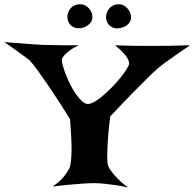

<svg xmlns="http://www.w3.org/2000/svg" viewBox="-160 -888 898 888"><path d="M-139.6 -693.4Q-97.7 -689.5 -65.4 -687.5Q-33.2 -685.5 -11.7 -683.6Q13.7 -681.6 31.2 -680.7Q48.8 -679.7 74.2 -679.7Q95.7 -678.7 127.9 -678.7Q160.2 -678.7 204.1 -678.7Q175.8 -665 160.6 -653.3Q145.5 -641.6 137.7 -632.8Q127.9 -622.1 126 -613.3Q125 -605.5 129.9 -586.9Q134.8 -568.4 143.6 -545.4Q152.3 -522.5 165 -497.1Q177.7 -471.7 191.9 -451.7Q206.1 -431.6 220.7 -418.9Q235.4 -406.2 249 -407.2Q262.7 -408.2 282.2 -420.4Q301.8 -432.6 322.8 -451.2Q343.8 -469.7 364.3 -491.2Q384.8 -512.7 400.9 -533.2Q417 -553.7 427.2 -570.8Q437.5 -587.9 437.5 -595.7Q436.5 -605.5 429.7 -618.2Q423.8 -628.9 410.2 -644Q396.5 -659.2 372.1 -678.7Q452.1 -675.8 489.3 -675.8H525.4H566.4Q588.9 -675.8 626 -676.3Q663.1 -676.8 718.8 -678.7Q680.7 -653.3 652.8 -633.3Q625 -613.3 605.5 -599.6Q583 -583 568.4 -570.3Q551.8 -556.6 522.5 -527.3Q497.1 -502 455.1 -459.5Q413.1 -417 349.6 -349.6Q340.8 -278.3 338.4 -234.4Q335.9 -190.4 335.9 -165Q335.9 -135.7 339.8 -121.1Q344.7 -109.4 356.4 -93.8Q366.2 -80.1 384.3 -61.5Q402.3 -43 432.6 -20.5Q400.4 -28.3 372.6 -32.2Q344.7 -36.1 323.2 -38.1Q297.9 -41 277.3 -41Q255.9 -41 226.6 -39.1Q201.2 -37.1 166 -34.2Q130.9 -31.2 84 -25.4Q108.4 -42 124 -58.6Q139.6 -75.2 148.4 -88.9Q159.2 -104.5 164.1 -118.2Q168 -133.8 169.9 -163.1Q171.9 -188.5 170.4 -230.5Q168.9 -272.5 164.1 -336.9Q105.5 -430.7 68.4 -484.9Q31.2 -539.1 10.7 -567.4Q-13.7 -599.6 -24.4 -610.4Q-34.2 -618.2 -50.8 -629.9Q-64.5 -640.6 -86.4 -655.8Q-108.4 -670.9 -139.6 -693.4ZM208 -868.2Q225.6 -869.1 239.7 -859.4Q253.9 -849.6 261.2 -835Q268.6 -820.3 267.1 -804.2Q265.6 -788.1 252.9 -776.4Q231.4 -756.8 203.1 -757.3Q174.8 -757.8 160.2 -780.3Q152.3 -792 151.9 -806.6Q151.4 -821.3 157.2 -835Q163.1 -848.6 175.8 -857.9Q188.5 -867.2 208 -868.2ZM386.7 -868.2Q404.3 -869.1 418.5 -858.9Q432.6 -848.6 439.9 -834Q447.3 -819.3 445.8 -803.2Q444.3 -787.1 431.6 -775.4Q420.9 -765.6 407.7 -761.2Q394.5 -756.8 381.8 -756.8Q369.1 -756.8 357.4 -762.7Q345.7 -768.6 338.9 -779.3Q331.1 -791 330.6 -805.7Q330.1 -820.3 335.9 -834Q341.8 -847.7 354.5 -857.4Q367.2 -867.2 386.7 -868.2Z"/></svg>

Font: Irish Growler
Style: Regular
Weight: 400
Designer: Squid
Foundry: Font Diner, Inc DBA Sideshow
Version: Version 1.000